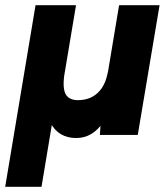

<svg xmlns="http://www.w3.org/2000/svg" viewBox="-50 -520 644 740"><path d="M-30 200 87 -500H243L175 -94H159L110 200ZM244 12Q176 12 145 -46Q114 -104 133 -218L199 -240Q193 -201 196.5 -178Q200 -155 213 -145Q226 -135 246 -134Q295 -133 325.5 -161Q356 -189 365 -240L410 -231Q391 -113 349 -50.5Q307 12 244 12ZM335 0 341 -92 409 -500H565L481 0Z"/></svg>

Font: Figtree Light ExtraBold
Style: Italic
Weight: 800
Italic angle: -9.5°
Version: Version 2.001;gftools[0.9.30]